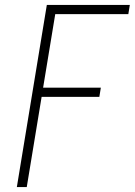

<svg xmlns="http://www.w3.org/2000/svg" viewBox="-20 -755 544 775"><path d="M48 0 169 -735H504L498 -698H203L154 -401H387L381 -364H148L88 0Z"/></svg>

Font: Iosevka Term Curly Extralight
Style: Italic
Weight: 200
Italic angle: -9°
Designer: Belleve Invis
Foundry: Belleve Invis
Version: Version 32.3.0